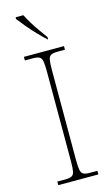

<svg xmlns="http://www.w3.org/2000/svg" viewBox="-139 -982 604 1032"><g transform="rotate(-15 162.5 -465.5)"><path d="M50 0V-20H93Q118 -20 130 -26Q142 -32 145.5 -51Q149 -70 149 -108V-606Q149 -645 145.5 -663.5Q142 -682 130 -688Q118 -694 93 -694H50V-714H273V-694H233Q208 -694 196 -688Q184 -682 180.5 -663.5Q177 -645 177 -606V-108Q177 -70 180.5 -51Q184 -32 196 -26Q208 -20 233 -20H273V0ZM198 -771Q178 -789 150.5 -817.5Q123 -846 99 -875Q75 -904 62 -921V-931H105Q116 -909 132.5 -882Q149 -855 167.5 -829Q186 -803 200 -784V-771Z"/></g></svg>

Font: Noto Serif Myanmar Thin
Style: Regular
Weight: 100
Designer: Ben Mitchell and the Monotype Design Team
Foundry: Monotype Imaging Inc.
Version: Version 2.106; ttfautohint (v1.8.4.7-5d5b)